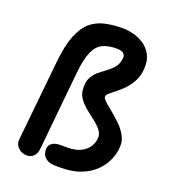

<svg xmlns="http://www.w3.org/2000/svg" viewBox="-174 -1136 1143 1272"><g transform="rotate(20 397.0 -500.0)"><path d="M160 4.5Q123.5 4.5 99.2 -20.2Q75 -45 78.5 -76.5L136.5 -648Q148.5 -765 176.8 -836Q205 -907 248.2 -943.5Q291.5 -980 348.8 -992.5Q406 -1005 475 -1005Q507 -1005 546.5 -995.2Q586 -985.5 621.8 -962.2Q657.5 -939 679 -899.2Q700.5 -859.5 696.5 -799.5Q693 -750 673.2 -712.5Q653.5 -675 626.8 -647.2Q600 -619.5 574 -599.5Q548 -579.5 531.2 -564.8Q514.5 -550 515.5 -538Q516.5 -524 538.8 -504.5Q561 -485 592.5 -459.8Q624 -434.5 655 -403.8Q686 -373 705.8 -337.2Q725.5 -301.5 723 -260.5Q720 -211 699 -163.8Q678 -116.5 638.2 -78.8Q598.5 -41 540 -18.5Q481.5 4 404 4H356Q322.5 4 296.8 -14Q271 -32 267.5 -67Q264 -100 285.2 -118.2Q306.5 -136.5 345.5 -136.5H394.5Q453 -136.5 490.5 -155.2Q528 -174 546.2 -203.8Q564.5 -233.5 566 -265.5Q567.5 -294.5 548.2 -319Q529 -343.5 499.5 -366.2Q470 -389 439.8 -413.2Q409.5 -437.5 387.5 -465.8Q365.5 -494 362 -530Q357 -580.5 372.2 -612.2Q387.5 -644 413.2 -665.8Q439 -687.5 466.5 -707.2Q494 -727 515 -752.2Q536 -777.5 540.5 -817.5Q542.5 -842 527.2 -853.2Q512 -864.5 479.5 -864.5Q419.5 -864.5 380.2 -845Q341 -825.5 318.5 -773.5Q296 -721.5 286 -624L230.5 -63.5Q227.5 -34 209.2 -14.8Q191 4.5 160 4.5Z"/></g></svg>

Font: Edu NSW ACT Hand Pre
Style: Regular
Weight: 400
Designer: Tina and Corey Anderson, Eben Sorkin, Mirko Velimirovic
Foundry: Sorkin Type Co.
Version: Version 2.000